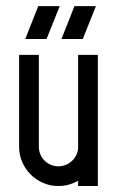

<svg xmlns="http://www.w3.org/2000/svg" viewBox="-20 -622 406 642"><path d="M109.9 -438.5V-131.3Q109.9 -117.7 115 -105.7Q120.1 -93.8 128.9 -85Q137.7 -76.2 149.7 -71Q161.6 -65.9 175.3 -65.9Q188.5 -65.9 200.2 -70.8Q211.9 -75.7 220.9 -84.2Q230 -92.8 235.4 -104Q240.7 -115.2 241.2 -128.4V-438.5H307.1V0H241.2V-17.6Q226.6 -9.3 210.2 -4.6Q193.8 0 175.3 0Q147.9 0 124.3 -10.3Q100.6 -20.5 82.5 -38.6Q64.5 -56.6 54.2 -80.3Q43.9 -104 43.9 -131.3V-438.5ZM229 -601.6H300.8L256.8 -491.7H185.5ZM107.9 -601.6H179.7L135.7 -491.7H64.5Z"/></svg>

Font: Aeronef
Style: Regular
Weight: 400
Designer: Peter Wiegel - CAT-Fonts Germany
Foundry: CAT-Fonts, Peter Wiegel
Version: Version 0.002